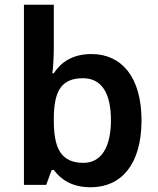

<svg xmlns="http://www.w3.org/2000/svg" viewBox="-20 -846 666 810"><path d="M207 -646V-826H81V-66H175L198 -129H207C236 -90 282 -56 363 -56C491 -56 577 -152 577 -338C577 -522 492 -618 366 -618C285 -618 236 -582 207 -537H201C204 -559 207 -603 207 -646ZM330 -516C406 -516 448 -457 448 -339C448 -223 406 -159 332 -159C236 -159 207 -222 207 -338V-349C208 -462 239 -516 330 -516Z"/></svg>

Font: Noto Sans Malayalam UI SemiBold
Style: Regular
Weight: 600
Designer: Jelle Bosma - Monotype Design Team
Foundry: Monotype Imaging Inc.
Version: Version 2.104